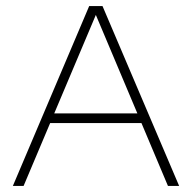

<svg xmlns="http://www.w3.org/2000/svg" viewBox="-20 -615 635 635"><path d="M22.5 0 275 -595H319L572.5 0H535.5L292 -577.5H302L58 0ZM135 -208 145 -240H450L459 -208Z"/></svg>

Font: Encode Sans SC SemiExpanded Thin
Style: Regular
Weight: 250
Width: 6
Designer: Multiple Designers
Foundry: Impallari Type
Version: Version 3.002